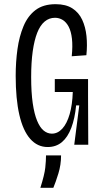

<svg xmlns="http://www.w3.org/2000/svg" viewBox="-20 -692 499 918"><path d="M208 11Q159 11 124.5 -28Q90 -67 72.5 -143Q55 -219 55 -329Q55 -396 63.5 -457Q72 -518 92.5 -567Q113 -616 150 -644Q187 -672 246 -672Q295 -672 326 -652Q357 -632 373 -597.5Q389 -563 393.5 -519.5Q398 -476 393 -428L323 -423Q328 -472 324 -507Q320 -542 308.5 -564Q297 -586 280 -596.5Q263 -607 243 -607Q215 -607 193.5 -589Q172 -571 158 -535.5Q144 -500 136.5 -447Q129 -394 129 -324Q129 -250 136.5 -198.5Q144 -147 157.5 -114.5Q171 -82 189 -67.5Q207 -53 228 -53Q256 -53 278 -77Q300 -101 313 -146Q326 -191 328 -252H242V-314H401V-233L402 0H335L359 -188H344Q338 -126 321 -81Q304 -36 276 -12.5Q248 11 208 11ZM173 206Q193 143 196.5 109.5Q200 76 200 51H272Q272 96 259 138Q246 180 235 206Z"/></svg>

Font: Bricolage Grotesque Condensed Light
Style: Regular
Weight: 300
Width: 3
Designer: Mathieu Triay
Foundry: Atelier Triay
Version: Version 1.000;gftools[0.9.30]